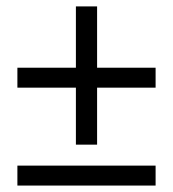

<svg xmlns="http://www.w3.org/2000/svg" viewBox="-20 -576 537 596"><path d="M215.6 -127V-303.9H34V-365.8H215.6V-556.1H281.4V-365.8H463V-303.9H281.4V-127ZM34 0V-61.9H463V0Z"/></svg>

Font: Source Sans Variable
Style: Regular
Weight: 200
Designer: Paul D. Hunt
Foundry: Adobe Systems Incorporated
Version: Version 3.006;hotconv 1.0.111;makeotfexe 2.5.65597